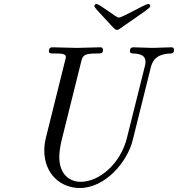

<svg xmlns="http://www.w3.org/2000/svg" viewBox="-20 -920 892 962"><path d="M453 -890C453 -883 456 -880 537 -793C545 -785 556 -770 566 -770C573 -770 580 -776 583 -778C722 -875 733 -880 733 -891C733 -896 728 -900 723 -900C706 -900 595 -832 575 -832C561 -832 480 -900 463 -900C457 -900 453 -895 453 -890ZM202 -166C202 -46 286 22 380 22C507 22 618 -108 645 -218L736 -584C752 -648 808 -651 837 -652C840 -652 852 -653 852 -670C852 -678 848 -683 839 -683C809 -683 776 -680 745 -680C713 -680 680 -683 649 -683C644 -683 631 -683 631 -664C631 -653 640 -652 649 -652C701 -650 709 -630 709 -609C709 -600 707 -593 705 -585L616 -229C584 -100 478 -9 384 -9C332 -9 277 -43 277 -134C277 -156 282 -188 287 -210L387 -612C395 -644 403 -652 466 -652C487 -652 496 -652 496 -670C496 -681 489 -683 482 -683C444 -683 403 -680 364 -680C324 -680 283 -683 244 -683C238 -683 225 -683 225 -664C225 -652 233 -652 252 -652C283 -652 310 -652 310 -635C310 -632 310 -630 306 -616L210 -230C202 -198 202 -176 202 -166Z"/></svg>

Font: CMU Serif
Style: Italic
Weight: 500
Italic angle: -14.04°
Version: Version 0.7.0